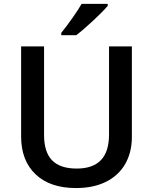

<svg xmlns="http://www.w3.org/2000/svg" viewBox="-20 -951 782 981"><path d="M87.9 0ZM653.8 -713.9V-252Q653.8 -172.9 619.9 -113.5Q585.9 -54.2 521.7 -22.2Q457.5 9.8 368.2 9.8Q235.4 9.8 161.6 -60.5Q87.9 -130.9 87.9 -253.9V-713.9H205.1V-262.2Q205.1 -173.8 246.1 -131.8Q287.1 -89.8 372.1 -89.8Q537.1 -89.8 537.1 -263.2V-713.9ZM293 -771V-783.2Q320.8 -817.4 350.3 -859.4Q379.9 -901.4 397 -931.2H530.3V-920.9Q504.9 -891.1 454.3 -844Q403.8 -796.9 369.1 -771Z"/></svg>

Font: Open Sans Semibold
Style: Regular
Weight: 600
Foundry: Ascender Corporation
Version: Version 1.10; ttfautohint (v1.5.65-e2d9)